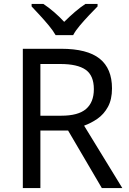

<svg xmlns="http://www.w3.org/2000/svg" viewBox="-20 -964 662 984"><path d="M294 -714Q427 -714 490.5 -663.5Q554 -613 554 -511Q554 -454 533 -416Q512 -378 479.5 -355.5Q447 -333 411 -320L607 0H502L329 -295H187V0H97V-714ZM289 -636H187V-371H294Q381 -371 421 -405.5Q461 -440 461 -507Q461 -577 419 -606.5Q377 -636 289 -636ZM265 -784Q252 -807 230 -833.5Q208 -860 184 -886Q160 -912 142 -931V-944H202Q228 -927 256 -903Q284 -879 309 -852Q336 -879 364 -903Q392 -927 418 -944H480V-931Q461 -912 436.5 -886Q412 -860 389.5 -833.5Q367 -807 355 -784Z"/></svg>

Font: Noto Sans Pahawh Hmong
Style: Regular
Weight: 400
Designer: Monotype Design Team
Foundry: Monotype Imaging Inc.
Version: Version 2.001; ttfautohint (v1.8.4.7-5d5b)